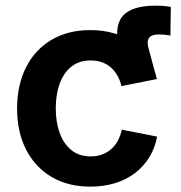

<svg xmlns="http://www.w3.org/2000/svg" viewBox="-20 -661 653 691"><path d="M432.6 -369.1 409.2 -482.4Q389.2 -564.9 421.1 -602.8Q453.1 -640.6 540 -640.6Q556.2 -640.6 570.3 -639.4Q584.5 -638.2 594.7 -636.2L593.3 -533.2Q582.5 -535.2 571.8 -536.1Q561 -537.1 551.8 -537.1Q524.9 -537.1 516.1 -524.4Q507.3 -511.7 515.6 -483.4L544.4 -376.5ZM305.2 10.7Q224.6 10.7 165.3 -24.4Q106 -59.6 73.7 -123Q41.5 -186.5 41.5 -270.5Q41.5 -355 73.7 -418.7Q106 -482.4 165.3 -517.6Q224.6 -552.7 305.2 -552.7Q352.5 -552.7 392.6 -540.5Q432.6 -528.3 463.9 -505.4Q495.1 -482.4 515.6 -450Q536.1 -417.5 544.4 -376.5L417 -351.1Q412.1 -372.6 402.3 -389.4Q392.6 -406.2 378.7 -418.5Q364.7 -430.7 346.7 -437Q328.6 -443.4 306.6 -443.4Q264.6 -443.4 236.8 -421.1Q209 -398.9 194.8 -360.1Q180.7 -321.3 180.7 -271Q180.7 -221.2 194.8 -182.4Q209 -143.6 236.8 -120.8Q264.6 -98.1 306.6 -98.1Q329.1 -98.1 347.4 -105Q365.7 -111.8 380.1 -124.3Q394.5 -136.7 404.1 -154.5Q413.6 -172.4 418.5 -194.3L545.4 -169.4Q537.6 -127.4 516.8 -94.2Q496.1 -61 464.8 -37.4Q433.6 -13.7 393.1 -1.5Q352.5 10.7 305.2 10.7Z"/></svg>

Font: Inter
Style: 650
Weight: 650
Designer: Rasmus Andersson
Foundry: rsms
Version: Version 4.001;git-66647c0bb